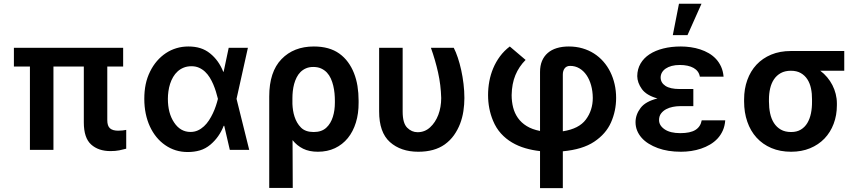

<svg xmlns="http://www.w3.org/2000/svg" viewBox="-20 -801 4593 1026"><path d="M54.3 -545.5H638.1V-445.3H553.3V-158.7Q553.3 -128.2 567.6 -115.4Q582 -102.6 611.9 -102.6Q624.3 -102.6 635.7 -104Q647 -105.5 654.5 -106.9V-6.4Q638.5 -1.8 617.7 2.3Q596.9 6.4 570.3 6.4Q506 6.4 467 -28.8Q427.9 -63.9 427.9 -147V-445.3H265.6V0H139.9V-445.3H54.3Z M782 -418.7Q797.6 -450.3 818.9 -475Q840.2 -499.6 866.3 -517Q892.4 -534.4 922.8 -543.5Q953.1 -552.6 986.5 -552.6Q1022 -552.6 1050.4 -543.7Q1078.8 -534.8 1102.6 -515.6Q1149.1 -478.3 1172.9 -417.6H1175.1L1202.1 -545.5H1304.7L1244 -272.7L1311.8 0H1208.1L1178.3 -128.6H1175.4Q1163.4 -98.4 1146 -73.5Q1128.6 -48.7 1104.8 -28.4Q1078.1 -6 1047.9 2.7Q1017.8 11.4 983.3 11.4Q948.9 11.4 919 2.1Q889.2 -7.1 862.6 -25.6Q836.3 -43.7 815.7 -69.1Q795.1 -94.5 780.7 -125.9Q766.3 -157.3 758.7 -194.2Q751.1 -231.2 751.1 -272.7Q751.1 -314.6 758.5 -350.5Q766 -386.4 782 -418.7ZM910.5 -146.3Q943.9 -95.9 997.9 -95.9Q1019.2 -95.9 1037.1 -104Q1055 -112.2 1070 -126.1Q1084.9 -139.9 1096.6 -157.8Q1108.3 -175.8 1117.5 -195.3Q1126.8 -214.8 1133.3 -234.4Q1139.9 -253.9 1144.2 -271.3L1144.5 -272.7L1144.2 -274.1Q1139.9 -291.5 1133.9 -311.3Q1127.8 -331 1119.7 -350.1Q1111.5 -369.3 1100.7 -386.9Q1089.8 -404.5 1075.6 -417.8Q1061.4 -431.1 1043.5 -439.1Q1025.6 -447.1 1003.2 -447.1Q980.1 -447.1 961.6 -439.6Q943.2 -432.2 929.2 -419.4Q915.1 -406.6 905.2 -389.6Q895.2 -372.5 889 -353.2Q882.8 -333.8 880 -313.2Q877.1 -292.6 877.1 -273.1Q877.1 -195.7 910.5 -146.3Z M1418.7 203.1V-285.5Q1418.7 -417.3 1484.4 -485.1Q1549.7 -552.6 1657 -552.6Q1740.4 -552.6 1793.3 -514.6Q1820 -495.4 1839.3 -469.1Q1858.7 -442.8 1871.4 -410.7Q1884.2 -378.6 1890.3 -341.3Q1896.3 -304 1896.3 -262.8V-252.8Q1896.7 -194.2 1881.7 -146Q1866.8 -97.7 1838.6 -63Q1810.4 -28.4 1769.9 -9.2Q1729.4 9.9 1678.6 9.9Q1632.5 9.9 1599.6 -6.4Q1566.8 -22.7 1543.3 -52.2L1544.4 203.1ZM1542.6 -245.4Q1543.3 -228 1546 -210.8Q1548.7 -193.5 1554 -177.4Q1559.3 -161.2 1567.6 -146.5Q1576 -131.7 1588.4 -119.3Q1612.2 -95.5 1656.2 -95.5Q1698.5 -95.5 1723.4 -118.3Q1735.8 -129.6 1744.5 -144.4Q1753.2 -159.1 1758.7 -176.5Q1764.2 -193.9 1766.9 -213.2Q1769.5 -232.6 1769.5 -252.8V-262.8Q1769.5 -281.6 1767.6 -302.4Q1765.6 -323.2 1760.8 -343.2Q1756 -363.3 1747.9 -381.4Q1739.7 -399.5 1726.9 -413.2Q1714.1 -426.8 1696.2 -435Q1678.3 -443.2 1654.1 -443.2Q1632.1 -443.2 1615.2 -435.9Q1598.4 -428.6 1585.9 -416.2Q1573.5 -403.8 1565.2 -387.3Q1556.8 -370.7 1551.8 -352.3Q1546.9 -333.8 1544.7 -314.3Q1542.6 -294.7 1542.6 -276.6Z M2006 -206V-545.5H2131.7V-204.5Q2131.7 -142.8 2155.9 -118.6Q2180 -94.5 2211.3 -94.5Q2250 -94.5 2278.1 -120.4Q2292.3 -133.2 2303.4 -150.2Q2314.6 -167.3 2322.3 -187.5Q2329.9 -207.7 2333.8 -230.5Q2337.7 -253.2 2337.7 -277Q2335.9 -346.6 2321 -413.4Q2306.1 -480.1 2282.7 -545.5H2404.8Q2416.2 -523.4 2426.5 -492.7Q2436.8 -462 2444.6 -426.5Q2452.4 -391 2457 -352.6Q2461.6 -314.3 2461.6 -277Q2461.6 -242.5 2456.3 -207.4Q2451 -172.2 2438.6 -139.7Q2426.1 -107.2 2406.1 -78.8Q2386 -50.4 2356.5 -29.1Q2301.5 9.9 2215.2 9.9Q2121.8 9.9 2063.6 -41.9Q2005.7 -93.8 2006 -206Z M2704.2 -552.6 2788.7 -480.8Q2753.2 -445.3 2734.2 -399.5Q2715.2 -353.7 2714.1 -293Q2714.1 -258.5 2721.9 -227.3Q2729.8 -196 2747.7 -170.6Q2765.6 -145.2 2794.6 -127.3Q2823.5 -109.4 2865.8 -101.2V-416.5Q2865.8 -449.9 2876.4 -475.3Q2887.1 -500.7 2907 -517.9Q2926.8 -535.2 2955.4 -543.9Q2984 -552.6 3019.5 -552.6Q3058.2 -552.6 3092.2 -542.8Q3126.1 -533 3154.1 -515.1Q3182.2 -497.2 3204.2 -472.1Q3226.2 -447.1 3241.3 -416.5Q3256.4 -386 3264.4 -350.9Q3272.4 -315.7 3272.4 -277.7Q3272.4 -208.5 3245 -146.7Q3218 -85.6 3155.2 -43.7Q3092.7 -2.1 2987.6 7.5V204.5H2865.8V6.4Q2825.3 2.1 2787.1 -9.1Q2748.9 -20.2 2716.1 -39.6Q2683.2 -58.9 2657.1 -87.7Q2631 -116.5 2614.7 -155.9Q2588.1 -219.8 2588.1 -293Q2588.1 -329.9 2594.8 -366.5Q2601.6 -403.1 2615.8 -436.8Q2630 -470.5 2652 -500.2Q2674 -529.8 2704.2 -552.6ZM2987.6 -99.4Q3073.9 -112.6 3110.8 -162.3Q3147.7 -212 3147.7 -277.7Q3147.4 -313.9 3138.7 -345.2Q3130 -376.4 3114.2 -399.5Q3098.4 -422.6 3076.2 -435.7Q3054 -448.9 3026.6 -448.9Q3007.5 -448.9 2997.5 -435.9Q2987.6 -422.9 2987.6 -402.7Z M3376.1 -148.4Q3376.4 -188.9 3403.1 -224.1Q3429.3 -258.9 3493.3 -274.9Q3434.3 -291.5 3410.2 -324.9Q3385.7 -359 3385.3 -394.2Q3385.7 -431.8 3402.9 -461.3Q3420.1 -490.8 3451 -511Q3481.9 -531.2 3524.5 -541.9Q3567.1 -552.6 3618.3 -552.6Q3644.5 -552.6 3670.8 -548.8Q3697.1 -545.1 3721.6 -537.1Q3746.1 -529.1 3767.8 -516.5Q3789.4 -503.9 3806.1 -486Q3822.8 -468 3833.5 -444.4Q3844.1 -420.8 3846.6 -391.3H3719.8Q3717.3 -406.6 3708.8 -418.3Q3700.3 -430 3686.4 -437.9Q3672.6 -445.7 3653.9 -449.8Q3635.3 -453.8 3612.9 -453.8Q3588.4 -453.8 3569.4 -448.7Q3550.4 -443.5 3537.3 -434.5Q3524.1 -425.4 3517.2 -413.2Q3510.3 -400.9 3510.3 -386.4Q3510.7 -358.7 3536 -342Q3561.4 -325.3 3611.9 -325.3H3685V-233.7H3611.9Q3594.8 -233.7 3575.5 -229.9Q3556.1 -226.2 3539.8 -217.5Q3523.4 -208.8 3512.6 -194.6Q3501.8 -180.4 3501.8 -159.4Q3501.8 -130 3532 -109.7Q3561.8 -89.5 3615.4 -89.5Q3668.7 -89.5 3696.2 -106.7Q3723.7 -123.9 3729.8 -158H3855.5Q3853.3 -127.8 3842.5 -103.5Q3831.7 -79.2 3814.3 -60.5Q3796.9 -41.9 3774.3 -28.6Q3751.8 -15.3 3726.2 -6.7Q3700.6 1.8 3673.3 5.9Q3646 9.9 3619 9.9Q3548.3 9.9 3495.4 -9.6Q3468.4 -19.5 3446.2 -33.4Q3424 -47.2 3408.6 -64.8Q3393.1 -82.4 3384.6 -103.3Q3376.1 -124.3 3376.1 -148.4ZM3575.3 -613.3 3608.3 -781.2H3728.7L3653.8 -613.3Z M4206.3 -528.4H4491.5V-422.9H4363.3Q4383.9 -407.7 4400.2 -388.1Q4416.5 -368.6 4428.1 -346.2Q4439.6 -323.9 4445.8 -299Q4452.1 -274.1 4452.1 -248.6V-238.6Q4452.1 -185 4434.8 -139.4Q4417.6 -93.8 4385.7 -60.5Q4353.7 -27.3 4308.6 -8.7Q4263.5 9.9 4207.7 9.9Q4148.8 9.9 4102.1 -9.9Q4055.4 -29.8 4022.9 -65.5Q3990.4 -101.2 3973.4 -150.6Q3956.3 -199.9 3956.3 -258.5V-269.9Q3956.3 -326 3973.4 -373.4Q3990.4 -420.8 4022.5 -455.3Q4054.7 -489.7 4101 -509.1Q4147.4 -528.4 4206.3 -528.4ZM4089.1 -269.9V-258.5Q4089.1 -225.1 4095.3 -195.5Q4101.6 -165.8 4115.8 -143.6Q4130 -121.4 4152.5 -108.5Q4175.1 -95.5 4207.7 -95.5Q4238.3 -95.5 4259.6 -108.5Q4280.9 -121.4 4294.2 -143.6Q4307.5 -165.8 4313.6 -195.5Q4319.6 -225.1 4319.2 -258.5V-269.9Q4319.6 -300.8 4313.7 -328.5Q4307.9 -356.2 4294.4 -377.1Q4280.9 -398.1 4259.2 -410.5Q4237.6 -422.9 4206.3 -422.9Q4174.7 -422.9 4152.3 -410.5Q4130 -398.1 4115.9 -377.1Q4101.9 -356.2 4095.5 -328.5Q4089.1 -300.8 4089.1 -269.9Z"/></svg>

Font: Inter P Semi Bold
Style: Regular
Weight: 600
Designer: Rasmus Andersson
Foundry: rsms
Version: Version 3.018;git-588b23468